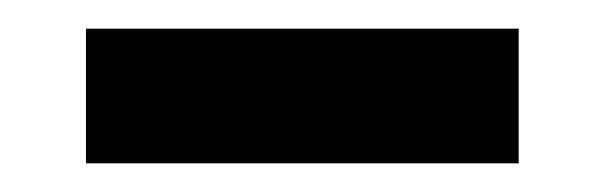

<svg xmlns="http://www.w3.org/2000/svg" viewBox="-20 -840 422 134"><path d="M342 -726V-820H40V-726Z"/></svg>

Font: OSH Darker Grotesque Black
Style: Regular
Weight: 900
Designer: Gabriel Lam
Foundry: TypeRant
Version: Version 1.000;Glyphs 3.1.1 (3148)